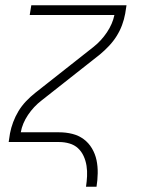

<svg xmlns="http://www.w3.org/2000/svg" viewBox="-20 -540 540 730"><path d="M307 170Q310 150 311 130Q312 110 309 90.5Q306 71 298 53.5Q290 36 276.5 23.5Q263 11 244 5.5Q225 0 205 0H13L18 -33Q22 -54 30 -75.5Q38 -97 50 -117Q62 -137 78.5 -154.5Q95 -172 114 -187L336 -362Q365 -385 386.5 -417Q408 -449 415 -483H93L99 -520H461L456 -488Q452 -466 444 -444.5Q436 -423 423.5 -403Q411 -383 394.5 -365.5Q378 -348 360 -333L138 -158Q108 -135 86.5 -103Q65 -71 59 -37H205Q231 -37 255 -31Q279 -25 298 -11Q317 3 329.5 24Q342 45 347 69Q352 93 351.5 119Q351 145 347 170Z"/></svg>

Font: Iosevka Term Curly XLt Obl
Style: Regular
Weight: 200
Italic angle: -9°
Designer: Belleve Invis
Foundry: Belleve Invis
Version: Version 32.3.0